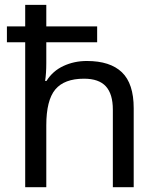

<svg xmlns="http://www.w3.org/2000/svg" viewBox="-20 -780 658 800"><path d="M450.2 0V-323.2Q450.2 -388.2 421.1 -420.2Q392.1 -452.1 330.1 -452.1Q247.6 -452.1 210.2 -407Q172.9 -361.8 172.9 -257.8V0H85V-604H8.8V-669.9H85V-759.8H172.9V-669.9H384.8V-604H172.9V-517.1Q172.9 -474.1 168 -442.9H173.8Q199.7 -484.4 244.4 -505.1Q289.1 -525.9 341.8 -525.9Q439 -525.9 488 -478.8Q537.1 -431.6 537.1 -329.1V0Z"/></svg>

Font: NotoSans
Style: Regular
Weight: 400
Designer: Monotype Design team
Foundry: Monotype Imaging Inc.
Version: Version 1.04; ttfautohint (v1.4.1)